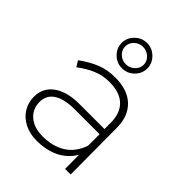

<svg xmlns="http://www.w3.org/2000/svg" viewBox="-216 -882 1000 1000"><g transform="rotate(45 283.5 -382.5)"><path d="M372 -673Q372 -635 344 -607.5Q316 -580 277 -580Q239 -580 211 -607.5Q183 -635 183 -673Q183 -710 211 -738Q239 -766 277 -766Q316 -766 344 -738Q372 -710 372 -673ZM209 -673Q209 -647 229 -628Q249 -609 277 -609Q304 -609 324.5 -628Q345 -647 345 -673Q345 -699 324.5 -718Q304 -737 277 -737Q249 -737 229 -718Q209 -699 209 -673ZM439 0 438 -103Q406 -50 352.5 -24.5Q299 1 230 1Q179 1 140 -19Q101 -39 79.5 -73.5Q58 -108 58 -152Q58 -217 110 -254.5Q162 -292 252 -292H437V-343Q436 -410 397 -447Q358 -484 281 -484Q234 -484 192 -466.5Q150 -449 106 -416L86 -448Q137 -485 184 -503.5Q231 -522 287 -522Q378 -522 427.5 -475Q477 -428 478 -346L480 0ZM438 -170V-255H256Q179 -255 138.5 -229Q98 -203 98 -153Q98 -101 135.5 -69Q173 -37 236 -37Q311 -37 363 -70Q415 -103 438 -170Z"/></g></svg>

Font: TypoPRO Montserrat
Style: Regular
Weight: 275
Designer: Julieta Ulanovsky
Foundry: Julieta Ulanovsky
Version: Version 6.001